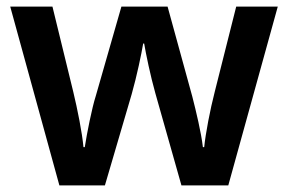

<svg xmlns="http://www.w3.org/2000/svg" viewBox="-20 -563 873 582"><path d="M451 -280 530 -1H672L822 -543H696L631 -285C617 -231 603 -158 599 -117H595C590 -161 574 -227 563 -270L488 -543H348L270 -271C259 -237 243 -157 237 -117H233C229 -161 215 -231 202 -285L139 -543H11L160 -1H298L379 -277C395 -333 409 -401 414 -431H417C422 -401 436 -333 451 -280Z"/></svg>

Font: Noto Sans Khmer UI SemiBold
Style: Regular
Weight: 600
Designer: Danh Hong and the Monotype Design Team
Foundry: Monotype Imaging Inc.
Version: Version 2.002